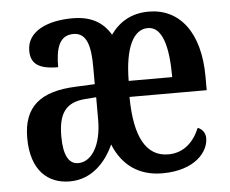

<svg xmlns="http://www.w3.org/2000/svg" viewBox="-45 -598 789 659"><g transform="rotate(-5 350.0 -268.5)"><path d="M170 10C247 10 296 -46 322 -104C352 -30 409 10 489 10C601 10 649 -50 649 -97C649 -116 638 -129 623 -135C603 -87 568 -53 515 -53C440 -53 400 -120 399 -261H665V-307C665 -462 595 -547 490 -547C430 -547 388 -521 358 -479C330 -526 288 -547 227 -547C143 -547 70 -517 70 -449C70 -404 97 -384 164 -384C164 -447 176 -493 226 -493C273 -493 284 -444 284 -373V-315L218 -312C96 -307 37 -259 37 -151C37 -40 94 10 170 10ZM551 -316H401C402 -432 433 -491 482 -491C532 -491 551 -422 551 -316ZM204 -50C171 -50 154 -83 154 -146C154 -222 177 -262 247 -267L285 -270V-192C285 -106 251 -50 204 -50Z"/></g></svg>

Font: Noto Serif Sinhala ExtraCondensed SemiBold
Style: Regular
Weight: 600
Width: 2
Designer: Jelle Bosma - Monotype Design Team
Foundry: Monotype Imaging Inc.
Version: Version 2.007